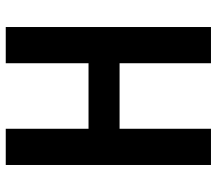

<svg xmlns="http://www.w3.org/2000/svg" viewBox="-63 -691 754 668"><g transform="rotate(-90 314.0 -357.0)"><path d="M554 0H428V-318H200V0H74V-714H200V-426H428V-714H554Z"/></g></svg>

Font: Noto Sans Bengali Condensed SemiBold
Style: Regular
Weight: 600
Width: 3
Designer: Joana Ranito - Universal Thirst; Jelle Bosma - Monotype Design Team
Foundry: Universal Thirst ehf.
Version: Version 3.000; ttfautohint (v1.8.4.7-5d5b)